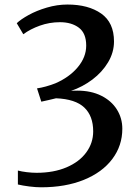

<svg xmlns="http://www.w3.org/2000/svg" viewBox="-20 -652 597 833"><path d="M384.3 -82Q384.3 -148.9 345.7 -185.5Q307.1 -222.2 223.1 -225.6Q212.4 -223.1 191.2 -218Q169.9 -212.9 159.2 -210.9L140.6 -268.6Q177.2 -273.9 220.2 -290.5Q281.2 -316.9 317.6 -360.6Q354 -404.3 354 -454.1Q354 -507.8 322.3 -531.7Q290.5 -555.7 240.2 -555.7Q194.8 -555.7 153.1 -540.8Q111.3 -525.9 81.1 -503.4L52.7 -551.3Q69.8 -567.9 104.2 -586.9Q138.7 -606 183.3 -619.1Q228 -632.3 272.5 -632.3Q363.3 -632.3 418.9 -593.3Q474.6 -554.2 474.6 -472.2Q474.6 -424.8 449 -381.8Q423.3 -338.9 380.9 -306.9Q338.4 -274.9 288.1 -257.8Q297.4 -258.8 315.4 -258.8Q375 -258.8 419.2 -236.8Q463.4 -214.8 487.1 -177Q510.7 -139.2 510.7 -93.3Q510.7 -20 467.3 37.8Q423.8 95.7 344 128.2Q264.2 160.6 158.2 160.6Q135.7 160.6 106.9 157Q78.1 153.3 57.6 148.4V87.9Q73.7 92.3 96.4 95Q119.1 97.7 138.7 97.7Q212.9 97.7 268.6 74Q324.2 50.3 354.2 9.3Q384.3 -31.7 384.3 -82Z"/></svg>

Font: Merriweather
Style: Regular
Weight: 400
Designer: Eben Sorkin
Foundry: Eben Sorkin
Version: Version 1.584; ttfautohint (v1.6)